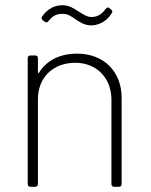

<svg xmlns="http://www.w3.org/2000/svg" viewBox="-20 -714 578 734"><path d="M220 -661C240 -661 252 -652 269 -640C285 -629 304 -617 329 -617C354 -617 388 -630 408 -665C411 -670 409 -675 404 -678L398 -683C393 -687 388 -686 384 -680C366 -655 348 -649 329 -649C312 -649 297 -660 279 -671C262 -682 244 -694 219 -694C190 -694 163 -682 141 -651C138 -646 138 -641 143 -637L151 -631C156 -627 161 -628 165 -633C183 -656 198 -661 220 -661ZM275 -509C209 -509 158 -483 129 -436C127 -433 125 -434 125 -438V-492C125 -498 121 -502 115 -502H96C90 -502 86 -498 86 -492V-10C86 -4 90 0 96 0H115C121 0 125 -4 125 -10V-335C125 -417 182 -474 268 -474C349 -474 406 -416 406 -333V-10C406 -4 410 0 416 0H435C441 0 445 -4 445 -10V-340C445 -441 376 -509 275 -509Z"/></svg>

Font: Barlow ExtraLight
Style: Regular
Weight: 275
Designer: Jeremy Tribby
Foundry: Tribby Type
Version: Version 1.422;hotconv 1.0.109;makeotfexe 2.5.65596